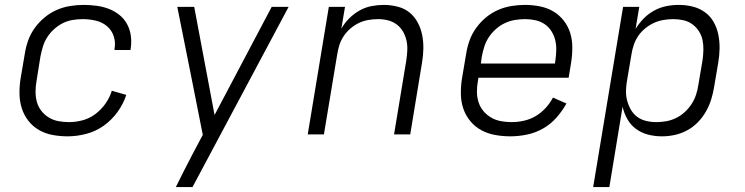

<svg xmlns="http://www.w3.org/2000/svg" viewBox="-20 -548 3040 783"><path d="M256 8Q225 8 195 2.5Q165 -3 139.5 -17.5Q114 -32 96 -55Q78 -78 69 -106Q60 -134 59.5 -165.5Q59 -197 64 -228L81 -328Q85 -355 94.5 -382Q104 -409 121 -433Q138 -457 161.5 -476.5Q185 -496 211.5 -507.5Q238 -519 266 -523.5Q294 -528 321 -528Q347 -528 373.5 -524.5Q400 -521 423.5 -512Q447 -503 466.5 -487.5Q486 -472 498 -450Q510 -428 513.5 -402.5Q517 -377 513 -350L512 -344H447V-348Q452 -376 443.5 -401Q435 -426 415.5 -442Q396 -458 370 -464Q344 -470 317 -470Q297 -470 276 -466.5Q255 -463 236 -453.5Q217 -444 200.5 -429Q184 -414 172.5 -396Q161 -378 155 -358Q149 -338 145 -318L129 -218Q125 -196 125 -174Q125 -152 130.5 -132Q136 -112 149 -95.5Q162 -79 179.5 -68.5Q197 -58 218 -54Q239 -50 262 -50Q289 -50 317 -57.5Q345 -65 369 -83Q393 -101 410.5 -126Q428 -151 436 -178L495 -161Q483 -124 459 -91Q435 -58 402.5 -35Q370 -12 331.5 -2Q293 8 256 8Z M697 215Q713 182 730 149Q747 116 764 83L807 2L765 -210L703 -520H772L855 -79L1088 -520H1157L765 215Z M1235 0 1321 -520H1387L1372 -431Q1385 -454 1404 -473Q1423 -492 1446 -505Q1469 -518 1494.5 -523Q1520 -528 1544 -528Q1573 -528 1601 -521Q1629 -514 1649.5 -497.5Q1670 -481 1683 -457Q1696 -433 1701.5 -406Q1707 -379 1706.5 -350Q1706 -321 1701 -292L1653 0H1587L1637 -302Q1640 -322 1641 -343Q1642 -364 1637.5 -383.5Q1633 -403 1623 -420Q1613 -437 1597.5 -448.5Q1582 -460 1562.5 -465Q1543 -470 1522 -470Q1502 -470 1482 -466.5Q1462 -463 1444 -454.5Q1426 -446 1409.5 -432Q1393 -418 1381.5 -400.5Q1370 -383 1364 -364Q1358 -345 1355 -325L1301 0Z M2061 8Q2030 8 1999.5 2.5Q1969 -3 1943 -17Q1917 -31 1898 -54Q1879 -77 1869.5 -105Q1860 -133 1859.5 -164.5Q1859 -196 1864 -228L1881 -328Q1885 -355 1894.5 -382Q1904 -409 1921.5 -433.5Q1939 -458 1962 -477Q1985 -496 2011.5 -507.5Q2038 -519 2066 -523.5Q2094 -528 2121 -528Q2152 -528 2182 -522Q2212 -516 2236.5 -501.5Q2261 -487 2279 -464Q2297 -441 2305.5 -413Q2314 -385 2314 -354Q2314 -323 2309 -292L2299 -231H1931L1929 -218Q1925 -196 1925 -174Q1925 -152 1931.5 -131.5Q1938 -111 1951.5 -95Q1965 -79 1983 -68.5Q2001 -58 2022.5 -54Q2044 -50 2067 -50Q2091 -50 2116 -55.5Q2141 -61 2163.5 -74Q2186 -87 2204.5 -107Q2223 -127 2235 -150L2290 -126Q2273 -95 2249 -68Q2225 -41 2194 -23.5Q2163 -6 2128.5 1Q2094 8 2061 8ZM2243 -289 2245 -302Q2248 -323 2248.5 -344.5Q2249 -366 2244 -385.5Q2239 -405 2228 -422Q2217 -439 2200.5 -450Q2184 -461 2163.5 -465.5Q2143 -470 2122 -470Q2101 -470 2080 -466.5Q2059 -463 2039.5 -454Q2020 -445 2003 -430Q1986 -415 1974 -397Q1962 -379 1955.5 -359Q1949 -339 1945 -318L1941 -289Z M2399 215 2521 -520H2587L2572 -430Q2586 -453 2605 -472.5Q2624 -492 2648 -505Q2672 -518 2697.5 -523Q2723 -528 2748 -528Q2778 -528 2805.5 -521Q2833 -514 2855 -498Q2877 -482 2890.5 -458Q2904 -434 2909.5 -406.5Q2915 -379 2914.5 -350Q2914 -321 2909 -292L2892 -192Q2888 -167 2880 -141.5Q2872 -116 2858.5 -92.5Q2845 -69 2825.5 -49Q2806 -29 2781.5 -16Q2757 -3 2731 2.5Q2705 8 2680 8Q2650 8 2623 1Q2596 -6 2574 -22Q2552 -38 2538.5 -62Q2525 -86 2519 -113L2465 215ZM2656 -50Q2676 -50 2696.5 -53.5Q2717 -57 2736.5 -66.5Q2756 -76 2772.5 -91Q2789 -106 2800.5 -124Q2812 -142 2818.5 -161.5Q2825 -181 2828 -202L2845 -302Q2848 -323 2848.5 -344Q2849 -365 2845 -384.5Q2841 -404 2830 -421Q2819 -438 2803 -449.5Q2787 -461 2767 -465.5Q2747 -470 2726 -470Q2706 -470 2685.5 -466.5Q2665 -463 2646.5 -454.5Q2628 -446 2611 -432Q2594 -418 2582.5 -401Q2571 -384 2564.5 -364.5Q2558 -345 2555 -325L2538 -225Q2534 -204 2533 -182Q2532 -160 2537 -140Q2542 -120 2552 -102Q2562 -84 2578 -72Q2594 -60 2614.5 -55Q2635 -50 2656 -50Z"/></svg>

Font: Iosevka Aile Light
Style: Italic
Weight: 300
Italic angle: -9°
Designer: Belleve Invis
Foundry: Belleve Invis
Version: Version 31.1.0; ttfautohint (v1.8.4)